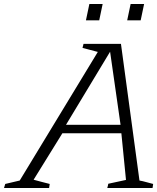

<svg xmlns="http://www.w3.org/2000/svg" viewBox="-59 -934 781 954"><path d="M488 -677 269 -314H540ZM185 0H-39Q-34 -17 -33 -20L39 -37L427 -676Q387 -686 351 -696L356 -716H542L634 -37Q647 -35 672 -28Q697 -21 702 -20Q702 -19 699 0H474Q475 -4 477 -11Q479 -18 479 -21L567 -40L544 -272H251L108 -41Q121 -37 149 -30Q177 -23 188 -20Q188 -19 185 0ZM590 -914H657L640 -833H573ZM385 -914H451L434 -833H368ZM590 -914H657L640 -833H573ZM385 -914H451L434 -833H368Z"/></svg>

Font: Afta serif
Style: Italic
Weight: 400
Italic angle: -12°
Designer: parq.ink
Foundry: Oriol Esparraguera Font
Version: Version 1.000